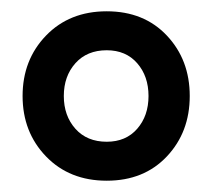

<svg xmlns="http://www.w3.org/2000/svg" viewBox="-20 -830 376 340"><path d="M20 -660Q20 -724 61.5 -767Q103 -810 169 -810Q235 -810 275.5 -767Q316 -724 316 -660Q316 -596 275.5 -553Q235 -510 169 -510Q103 -510 61.5 -553Q20 -596 20 -660ZM169 -579Q203 -579 223 -602Q243 -625 243 -660Q243 -695 223 -718Q203 -741 169 -741Q134 -741 113.5 -718Q93 -695 93 -660Q93 -625 113.5 -602Q134 -579 169 -579Z"/></svg>

Font: Minipax
Style: Bold
Weight: 600
Designer: Raphaël Ronot, Igor Stepanchenko (Cyrillic)
Foundry: steppetype
Version: Version 1.002